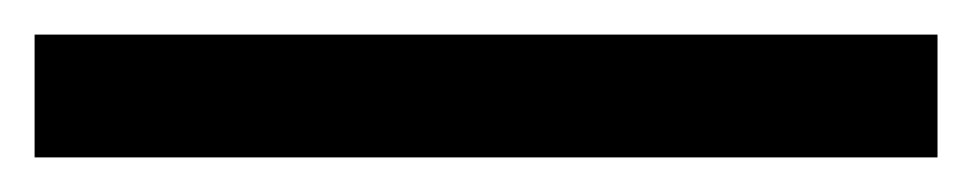

<svg xmlns="http://www.w3.org/2000/svg" viewBox="-20 39 562 111"><path d="M522 130H0V59H522Z"/></svg>

Font: MM Ethnic
Style: Regular
Weight: 400
Designer: Khon Soe Zaw Thu
Version: Version 1.00 July 18, 2016, initial release